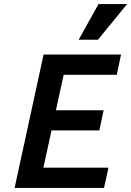

<svg xmlns="http://www.w3.org/2000/svg" viewBox="-20 -927 647 947"><path d="M493 0H52L195 -658H577L556 -558H294L194 -100H515ZM150 -284 172 -383H491L470 -284ZM368 -731 466 -907H607L463 -731Z"/></svg>

Font: Ysabeau
Style: Bold Italic
Weight: 700
Italic angle: -12°
Designer: Christian Thalmann (Catharsis Fonts)
Version: Version 2.002